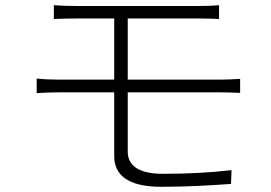

<svg xmlns="http://www.w3.org/2000/svg" viewBox="-20 -715 1040 738"><path d="M121 -413V-357C147 -359 182 -360 206 -360H419V-115C419 -45 468 3 600 3C697 3 783 -2 868 -8L870 -61C782 -51 703 -47 605 -47C506 -47 471 -84 471 -132V-360H829C851 -360 882 -359 903 -358V-412C882 -410 849 -409 828 -409H471V-644H744C779 -644 800 -643 822 -642V-695C801 -693 777 -692 744 -692C680 -692 335 -692 273 -692C240 -692 212 -693 187 -695V-642C212 -643 240 -644 273 -644H419V-409H206C182 -409 147 -410 121 -413Z"/></svg>

Font: Noto Sans CJK SC Light
Style: Regular
Weight: 300
Designer: Ryoko NISHIZUKA 西塚涼子 (kana, bopomofo & ideographs); Paul D. Hunt (Latin, Greek & Cyrillic); Sandoll Communications 산돌커뮤니
Foundry: Adobe
Version: Version 2.004;hotconv 1.0.118;makeotfexe 2.5.65603